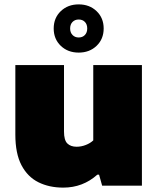

<svg xmlns="http://www.w3.org/2000/svg" viewBox="-20 -847 721 876"><path d="M268.5 9Q204.5 9 155.2 -15.5Q106 -40 78 -93.2Q50 -146.5 50 -233V-550H272V-247Q272 -207.5 287.2 -192.5Q302.5 -177.5 329.5 -177.5Q350.5 -177.5 371.2 -185.5Q392 -193.5 405.5 -206.5V-550H627.5V0H446L432 -50H424Q358 9 268.5 9ZM339 -607Q289.5 -607 257.2 -638Q225 -669 225 -717Q225 -765 257.2 -796Q289.5 -827 339 -827Q388.5 -827 420.8 -796Q453 -765 453 -717Q453 -669 420.8 -638Q388.5 -607 339 -607ZM339 -676Q356.5 -676 367.2 -687.2Q378 -698.5 378 -717Q378 -736 367.2 -747Q356.5 -758 339 -758Q322 -758 311 -747Q300 -736 300 -717Q300 -698.5 311 -687.2Q322 -676 339 -676Z"/></svg>

Font: Encode Sans SmExp Black
Style: Regular
Weight: 900
Width: 6
Designer: Multiple Designers
Foundry: Impallari Type
Version: Version 3.002; ttfautohint (v1.8.3) -l 8 -r 50 -G 200 -x 14 